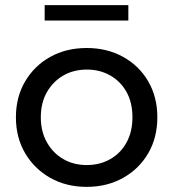

<svg xmlns="http://www.w3.org/2000/svg" viewBox="-20 -722 675 748"><path d="M318 6Q238 6 176 -29Q114 -64 78 -125Q42 -186 42 -265Q42 -344 78 -405Q114 -466 176 -500.5Q238 -535 318 -535Q397 -535 459.5 -500.5Q522 -466 557.5 -405Q593 -344 593 -265Q593 -186 557.5 -125Q522 -64 459.5 -29Q397 6 318 6ZM318 -79Q369 -79 409.5 -102Q450 -125 473 -167Q496 -209 496 -265Q496 -322 473 -363.5Q450 -405 409.5 -428Q369 -451 319 -451Q267 -451 227 -428Q187 -405 163 -363.5Q139 -322 139 -265Q139 -209 163 -167Q187 -125 227 -102Q267 -79 318 -79ZM154 -642V-702H480V-642Z"/></svg>

Font: Montserrat Z Med
Style: Regular
Weight: 500
Designer: Julieta Ulanovsky
Foundry: Julieta Ulanovsky
Version: Version 8.000